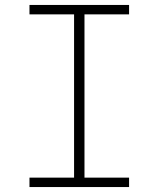

<svg xmlns="http://www.w3.org/2000/svg" viewBox="-20 -755 640 775"><path d="M99 0V-38H279V-697H99V-735H501V-697H321V-38H501V0Z"/></svg>

Font: Iosevka Extralight Extended
Style: Regular
Weight: 200
Width: 7
Monospace: yes
Designer: Belleve Invis
Foundry: Belleve Invis
Version: Version 32.5.0; ttfautohint (v1.8.4)